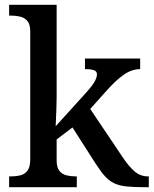

<svg xmlns="http://www.w3.org/2000/svg" viewBox="-20 -780 640 800"><path d="M18 0V-45H27Q47 -45 65 -49.5Q83 -54 94.5 -69Q106 -84 106 -115V-649Q106 -678 94.5 -692Q83 -706 65 -710.5Q47 -715 27 -715H18V-760H216V-375Q216 -357 215 -329Q214 -301 213 -278.5Q212 -256 212 -254L337 -392Q365 -423 374.5 -440.5Q384 -458 384 -470Q384 -483 371.5 -487.5Q359 -492 334 -492V-536H564V-492Q529 -492 495.5 -468.5Q462 -445 423 -401L356 -326L489 -128Q516 -87 540.5 -66Q565 -45 597 -45H600V0H586Q539 0 508.5 -3Q478 -6 456.5 -16Q435 -26 417 -46Q399 -66 378 -99L282 -249L216 -199V-112Q216 -82 227.5 -68Q239 -54 257 -49.5Q275 -45 295 -45H300V0Z"/></svg>

Font: Noto Serif Lao Medium
Style: Regular
Weight: 500
Designer: Monotype Design Team
Foundry: Monotype Imaging Inc.
Version: Version 2.003; ttfautohint (v1.8.4.7-5d5b)